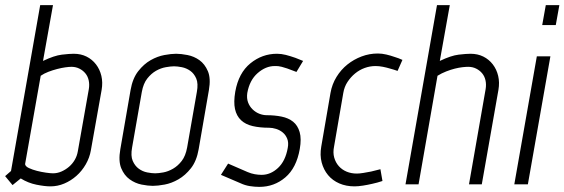

<svg xmlns="http://www.w3.org/2000/svg" viewBox="-21 -720 2205 750"><path d="M77 -79Q78 -70 92 -63.5Q106 -57 123.5 -52.5Q141 -48 159 -45.5Q177 -43 186 -43Q203 -43 219 -50Q235 -57 248.5 -68.5Q262 -80 271 -95.5Q280 -111 283 -129L326 -372Q329 -390 325.5 -406Q322 -422 312.5 -433.5Q303 -445 289 -452Q275 -459 258 -459Q249 -459 234.5 -457Q220 -455 202.5 -450.5Q185 -446 168 -439.5Q151 -433 138 -424ZM147 -482Q191 -503 220.5 -506.5Q250 -510 267 -510Q295 -510 317 -499Q339 -488 354 -468.5Q369 -449 375 -423.5Q381 -398 376 -369L334 -133Q329 -104 314 -78Q299 -52 277.5 -33Q256 -14 230 -3Q204 8 176 8Q154 8 121.5 1.5Q89 -5 60 -23L28 3L-1 -32L22 -52L136 -700H186Z M710 -144 748 -361Q754 -394 745.5 -413.5Q737 -433 722 -443.5Q707 -454 689.5 -457.5Q672 -461 659 -461Q646 -461 626.5 -457.5Q607 -454 588.5 -443.5Q570 -433 554.5 -413.5Q539 -394 533 -361L495 -144Q489 -111 497.5 -91.5Q506 -72 521 -61Q536 -50 554 -46.5Q572 -43 585 -43Q598 -43 617 -46.5Q636 -50 655 -61Q674 -72 689 -91.5Q704 -111 710 -144ZM755 -137Q747 -91 725 -63Q703 -35 676 -19.5Q649 -4 622 1Q595 6 576 6Q557 6 532 1Q507 -4 485.5 -19.5Q464 -35 452.5 -63Q441 -91 449 -137L489 -368Q497 -414 519 -442Q541 -470 567.5 -485Q594 -500 621 -505Q648 -510 667 -510Q686 -510 711.5 -505Q737 -500 758 -485Q779 -470 791 -442Q803 -414 795 -368Z M1150 -138Q1137 -64 1093.5 -27Q1050 10 992 10Q974 10 955 7Q936 4 919 -4L842 -37L870 -81L946 -48Q960 -42 974 -39.5Q988 -37 1001 -37Q1036 -37 1065 -64Q1094 -91 1103 -142Q1107 -163 1101 -178Q1095 -193 1083.5 -202.5Q1072 -212 1057.5 -216.5Q1043 -221 1030 -221Q994 -221 966 -227.5Q938 -234 920.5 -250.5Q903 -267 897 -294Q891 -321 898 -362Q911 -435 957 -472.5Q1003 -510 1061 -510Q1078 -510 1095.5 -505.5Q1113 -501 1133 -494L1163 -482L1137 -439Q1114 -448 1101 -452.5Q1088 -457 1079.5 -459Q1071 -461 1066.5 -461.5Q1062 -462 1057 -462H1052Q1017 -462 985.5 -434.5Q954 -407 945 -357Q942 -336 948 -320Q954 -304 966 -292.5Q978 -281 992.5 -275.5Q1007 -270 1021 -270Q1052 -270 1079 -264.5Q1106 -259 1124 -244.5Q1142 -230 1149.5 -204Q1157 -178 1150 -138Z M1284 -148Q1279 -124 1284.5 -104.5Q1290 -85 1302.5 -71Q1315 -57 1333 -49.5Q1351 -42 1373 -42Q1383 -42 1398.5 -44.5Q1414 -47 1429 -50Q1447 -54 1465 -59L1473 -13Q1452 -6 1433 -2Q1416 2 1397 5Q1378 8 1364 8Q1331 8 1304.5 -3.5Q1278 -15 1260.5 -36Q1243 -57 1235.5 -85.5Q1228 -114 1234 -148L1270 -357Q1276 -391 1293.5 -419.5Q1311 -448 1336 -468Q1361 -488 1391.5 -499.5Q1422 -511 1455 -511Q1471 -511 1488 -507Q1505 -503 1519 -498Q1536 -493 1551 -486L1532 -443Q1518 -448 1503 -452Q1490 -456 1475 -459Q1460 -462 1446 -462Q1424 -462 1403.5 -454.5Q1383 -447 1366 -433Q1349 -419 1336.5 -400Q1324 -381 1320 -357Z M1811 0 1876 -372Q1879 -390 1875.5 -406Q1872 -422 1862.5 -433.5Q1853 -445 1839 -452Q1825 -459 1808 -459Q1799 -459 1785.5 -457.5Q1772 -456 1756 -452Q1740 -448 1722 -441Q1704 -434 1688 -424L1614 0H1563L1686 -700H1736L1697 -482Q1741 -503 1770.5 -506.5Q1800 -510 1817 -510Q1845 -510 1867 -499Q1889 -488 1904 -468.5Q1919 -449 1925 -423.5Q1931 -398 1926 -369L1861 0Z M2111 -700H2164L2150 -622H2097ZM2076 -500H2129L2041 0H1988Z"/></svg>

Font: Marvel
Style: Italic
Weight: 400
Italic angle: -12°
Designer: Carolina Trebol
Foundry: Carolina Trebol
Version: Version 1.001